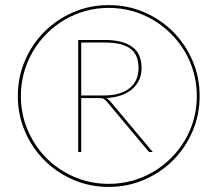

<svg xmlns="http://www.w3.org/2000/svg" viewBox="-20 -727 854 754"><path d="M50 -350Q50 -424 78 -489Q106 -554 154.5 -602.5Q203 -651 268 -679Q333 -707 407 -707Q481 -707 546 -679Q611 -651 659.5 -602.5Q708 -554 736 -489Q764 -424 764 -350Q764 -276 736 -211Q708 -146 659.5 -97.5Q611 -49 546 -21Q481 7 407 7Q333 7 268 -21Q203 -49 154.5 -97.5Q106 -146 78 -211Q50 -276 50 -350ZM62 -350Q62 -278.5 89 -215.5Q116 -152.5 162.8 -105.8Q209.5 -59 272.5 -32Q335.5 -5 407 -5Q455 -5 499 -17.2Q543 -29.5 581.5 -52Q620 -74.5 651.5 -106Q683 -137.5 705.8 -175.8Q728.5 -214 740.8 -258Q753 -302 753 -350Q753 -397.5 740.8 -441.8Q728.5 -486 705.8 -524.5Q683 -563 651.5 -594.5Q620 -626 581.5 -648.8Q543 -671.5 498.8 -683.8Q454.5 -696 407 -696Q359 -696 315 -683.8Q271 -671.5 232.8 -648.8Q194.5 -626 163 -594.5Q131.5 -563 109 -524.5Q86.5 -486 74.2 -441.8Q62 -397.5 62 -350ZM299 -342V-130H287V-570H393Q461.5 -570 498.8 -543.2Q536 -516.5 536 -460Q536 -433.5 526 -412.2Q516 -391 497.5 -375.8Q479 -360.5 453.5 -352Q428 -343.5 397 -342Q401.5 -340 405.2 -336.8Q409 -333.5 413 -329L580 -130H570Q567.5 -130 566 -130.5Q564.5 -131 562 -134L397 -331Q393 -335.5 387.2 -338.8Q381.5 -342 367 -342ZM299 -352H387Q452 -352 488 -380Q524 -408 524 -460Q524 -513 491.2 -536.5Q458.5 -560 393 -560H299Z"/></svg>

Font: Lato Hairline
Style: Regular
Weight: 250
Designer: Lukasz Dziedzic
Foundry: Lukasz Dziedzic
Version: Version 1.104; Western+Polish opensource